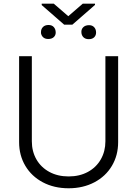

<svg xmlns="http://www.w3.org/2000/svg" viewBox="-20 -1013 747 1045"><path d="M623 -707V-239.3Q623 -167.5 589.1 -110.4Q555.2 -53.2 493.7 -20.8Q432.1 11.7 353.5 11.7Q274.4 11.7 213.1 -20.8Q151.9 -53.2 117.9 -110.4Q84 -167.5 84 -239.3V-707H153.3V-244.1Q153.3 -189 178.2 -145.5Q203.1 -102.1 248.5 -77.4Q293.9 -52.7 353.5 -52.7Q413.1 -52.7 458.5 -77.4Q503.9 -102.1 528.8 -145.8Q553.7 -189.5 553.7 -244.1V-707ZM203.1 -838.9Q203.1 -855 213.9 -866Q224.6 -877 244.1 -877Q262.7 -877 272.9 -865.5Q283.2 -854 283.2 -835.9Q283.2 -820.8 272.5 -810.8Q261.7 -800.8 242.2 -800.8Q226.1 -800.8 216.1 -809.1Q206.1 -817.4 203.1 -832ZM464.8 -876Q482.4 -876 492.7 -864.7Q502.9 -853.5 502.9 -835.9Q502.9 -820.3 492.7 -810.1Q482.4 -799.8 462.9 -799.8Q444.3 -799.8 433.6 -810.8Q422.9 -821.8 422.9 -839.8Q422.9 -855.5 434.1 -865.7Q445.3 -876 464.8 -876ZM351.6 -924.8 430.7 -993.2H497.1V-986.3L374 -878.9H329.1L207 -985.4V-993.2H272.5Z"/></svg>

Font: Pretendard GOV Light
Style: Regular
Weight: 300
Designer: Base glyphs from Inter by Rasmus Andersson; Hangeul glyphs from Noto Sans CJK(Source Han Sans) by Jang Soo-young and Kan
Foundry: Kil Hyung-jin
Version: Version 1.309